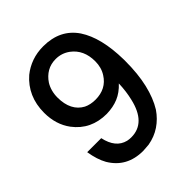

<svg xmlns="http://www.w3.org/2000/svg" viewBox="-204 -822 964 964"><g transform="rotate(-45 278.0 -340.5)"><path d="M146.5 -171.9Q164.6 -86.9 229 -70.8Q235.4 -69.3 242.7 -68.6Q250 -67.9 256.3 -67.9Q359.4 -67.9 390.1 -202.1Q395.5 -224.6 398.9 -250Q402.3 -275.4 403.3 -303.7Q372.1 -270 335.4 -254.6Q298.8 -239.3 252.4 -238.3Q141.1 -238.3 77.6 -322.3Q33.7 -381.3 33.7 -464.4Q33.7 -523.4 54.7 -570.6Q75.7 -617.7 115.7 -652.3Q146.5 -677.2 184.6 -690.7Q222.7 -704.1 266.6 -704.1Q386.2 -704.1 446.3 -615.2Q503.4 -528.3 505.9 -371.1V-359.9Q505.9 -269.5 489.5 -199.5Q473.1 -129.4 441.9 -79.1Q415 -39.6 377.2 -14.2Q339.4 11.2 291.5 19.5L250.5 22.5Q134.8 22.5 79.1 -71.3Q56.6 -111.3 46.9 -171.9ZM265.6 -614.7Q231 -614.7 203.9 -599.1Q176.8 -583.5 157.7 -554.7Q147 -537.6 141.1 -516.1Q135.3 -494.6 135.3 -471.2Q135.3 -424.3 151.9 -391.6Q168.5 -358.9 200.7 -341.8Q213.4 -335.4 229.5 -332Q245.6 -328.6 262.7 -328.6Q339.4 -328.6 377 -388.7Q398.4 -421.9 398.4 -466.3Q398.4 -547.4 341.8 -589.8Q308.1 -614.7 265.6 -614.7Z"/></g></svg>

Font: SolaimanLipi
Style: Bold
Weight: 700
Designer: Solaiman Karim
Foundry: Al Mamun Sumon
Version: Version 2.000